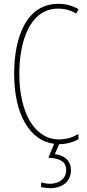

<svg xmlns="http://www.w3.org/2000/svg" viewBox="-20 -744 455 1004"><path d="M351 145C351 100 322 69 267 62L289 10C327 10 365 -1 390 -16V-43C370 -31 334 -15 289 -15C161 -15 81 -154 81 -357C81 -529 136 -699 285 -699C312 -699 346 -693 378 -673L391 -696C357 -715 323 -724 285 -724C117 -724 54 -548 54 -358C54 -145 136 -8 263 8L233 81C287 83 326 98 326 145C326 192 288 217 241 217C228 217 209 214 195 210V234C210 238 229 240 241 240C309 240 351 203 351 145Z"/></svg>

Font: Noto Sans Devanagari ExtraCondensed Thin
Style: Regular
Weight: 100
Width: 2
Designer: Jelle Bosma - Monotype Design Team
Foundry: Monotype Imaging Inc.
Version: Version 2.004